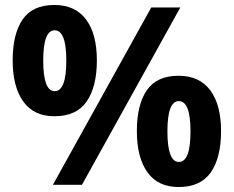

<svg xmlns="http://www.w3.org/2000/svg" viewBox="-20 -744 941 773"><path d="M199 -724Q283 -724 326.5 -665.5Q370 -607 370 -501Q370 -395 329 -335.5Q288 -276 199 -276Q116 -276 73.5 -335.5Q31 -395 31 -501Q31 -607 71 -665.5Q111 -724 199 -724ZM200 -622Q177 -622 165.5 -591.5Q154 -561 154 -500Q154 -439 165.5 -408Q177 -377 200 -377Q247 -377 247 -500Q247 -622 200 -622ZM706 -714 310 0H193L589 -714ZM699 -439Q783 -439 826.5 -380.5Q870 -322 870 -216Q870 -110 829 -50.5Q788 9 699 9Q616 9 573.5 -50.5Q531 -110 531 -216Q531 -322 571 -380.5Q611 -439 699 -439ZM700 -337Q677 -337 665.5 -306.5Q654 -276 654 -215Q654 -154 665.5 -123Q677 -92 700 -92Q747 -92 747 -215Q747 -337 700 -337Z"/></svg>

Font: Noto Sans Adlam Unjoined
Style: Regular
Weight: 400
Designer: Mark Jamra, Neil Patel
Foundry: JamraPatel LLC
Version: Version 3.001